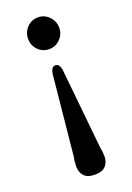

<svg xmlns="http://www.w3.org/2000/svg" viewBox="-144 -641 592 858"><g transform="rotate(-20 151.5 -212.0)"><path d="M153 162.5Q118 162.5 102 145Q86 127.5 86 99.5Q86 78 91 53.5L129 -328Q134.5 -357.5 153 -357.5Q171.5 -357.5 177 -328L215.5 53.5Q220.5 78 220.5 99.5Q220.5 127.5 204.2 145Q188 162.5 153 162.5ZM153 -585.5Q183.5 -585.5 205.2 -563Q227 -540.5 227 -510Q227 -478.5 205.2 -456.5Q183.5 -434.5 153 -434.5Q121.5 -434.5 100.2 -456.5Q79 -478.5 79 -510Q79 -540.5 100.2 -563Q121.5 -585.5 153 -585.5Z"/></g></svg>

Font: Fraunces 9pt S000
Style: Regular
Weight: 400
Version: Version 1.000; ttfautohint (v1.8.3)